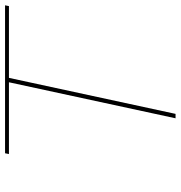

<svg xmlns="http://www.w3.org/2000/svg" viewBox="2 -700 698 741"><g transform="rotate(-90 350.5 -329.0)"><path d="M701 -658 698 -643H421L282 0H265L404 -643H127L130 -658Z"/></g></svg>

Font: EauTestText Thin
Style: Italic
Weight: 250
Italic angle: -12°
Designer: Christian Thalmann (Catharsis Fonts)
Version: Version 0.001;PS 000.001;hotconv 1.0.88;makeotf.lib2.5.64775